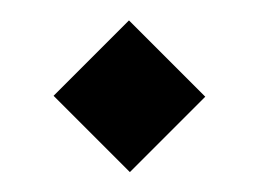

<svg xmlns="http://www.w3.org/2000/svg" viewBox="-20 -162 258 191"><path d="M109.2 9.2 33.3 -66.7 108.3 -141.7 184.2 -65.8Z"/></svg>

Font: Manufacturing Consent
Style: Regular
Weight: 400
Version: Version 3.000; ttfautohint (v1.8.4.7-5d5b)